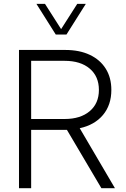

<svg xmlns="http://www.w3.org/2000/svg" viewBox="-20 -997 670 1017"><path d="M332 -814H275.4L172.9 -976.6H218.3L303.7 -842.8L389.2 -976.6H434.6ZM588.9 0H517.1L334.5 -309.1H145V0H80.6V-732.4H325.7Q400.9 -732.4 455.6 -706.5Q510.3 -680.7 540 -633.3Q569.8 -585.9 569.8 -520.5Q569.8 -440.9 525.4 -387.9Q481 -335 402.3 -317.9ZM145 -366.7H322.3Q406.2 -366.7 455.1 -408Q503.9 -449.2 503.9 -520.5Q503.9 -592.3 455.3 -633.5Q406.7 -674.8 322.3 -674.8H145Z"/></svg>

Font: Kumbh Sans Light
Style: Regular
Weight: 300
Version: Version 1.004